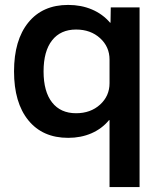

<svg xmlns="http://www.w3.org/2000/svg" viewBox="-20 -550 660 780"><path d="M425 -62H423Q394 -27 351.5 -8.5Q309 10 257 10Q153 10 95 -61.5Q37 -133 37 -260Q37 -387 95 -458.5Q153 -530 257 -530Q310 -530 353.5 -511.5Q397 -493 427 -458H429L430 -520H547V210H425ZM289 -90Q348 -90 386.5 -125Q425 -160 425 -212V-308Q425 -360 386.5 -395Q348 -430 289 -430Q226 -430 191.5 -386Q157 -342 157 -260Q157 -178 191.5 -134Q226 -90 289 -90Z"/></svg>

Font: Enso SemiBold
Style: Regular
Weight: 600
Designer: Coji Morishita
Foundry: UNDERFOREST DESIGN
Version: Version 1.000